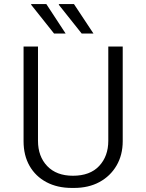

<svg xmlns="http://www.w3.org/2000/svg" viewBox="-20 -915 720 945"><path d="M334 10Q262 10 208.5 -18.5Q155 -47 125.5 -98.5Q96 -150 96 -220V-686H167V-222Q167 -145 212.5 -97.5Q258 -50 339 -50Q423 -50 468 -98Q513 -146 513 -222V-686H584V-220Q584 -152 553.5 -100Q523 -48 469.5 -19Q416 10 344 10ZM382 -750 269 -892 271 -895H344L440 -750ZM246 -750 133 -892 134 -895H208L303 -750Z"/></svg>

Font: Chivo Medium ExtraLight
Style: Regular
Weight: 250
Version: Version 2.002